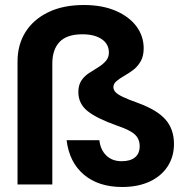

<svg xmlns="http://www.w3.org/2000/svg" viewBox="-20 -737 733 767"><path d="M468 10Q374 10 315.5 -39Q257 -88 246 -177H377Q381 -139 404.5 -116Q428 -93 466 -93Q501 -93 519.5 -108.5Q538 -124 538 -153Q538 -181 519.5 -199Q501 -217 448 -235Q366 -264 329.5 -293.5Q293 -323 293 -369Q293 -397 305 -415Q317 -433 335.5 -445Q354 -457 372 -468Q390 -479 402.5 -493Q415 -507 415 -527Q415 -561 386.5 -580.5Q358 -600 309 -600Q247 -600 218 -569.5Q189 -539 189 -483V0H50V-491Q50 -558 81.5 -608.5Q113 -659 172.5 -688Q232 -717 315 -717Q389 -717 443 -693.5Q497 -670 525.5 -631Q554 -592 554 -544Q554 -513 542 -492Q530 -471 512 -457.5Q494 -444 475.5 -433.5Q457 -423 445 -412.5Q433 -402 433 -389Q433 -379 440.5 -370Q448 -361 469.5 -350.5Q491 -340 533 -325Q609 -297 642 -258.5Q675 -220 675 -162Q675 -111 649.5 -72Q624 -33 577.5 -11.5Q531 10 468 10Z"/></svg>

Font: DM Sans 36pt ExtraBold
Style: Regular
Weight: 800
Designer: Colophon Foundry, Jonny Pinhorn
Foundry: Colophon Foundry
Version: Version 4.004;gftools[0.9.30]